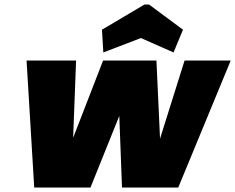

<svg xmlns="http://www.w3.org/2000/svg" viewBox="-20 -833 1045 853"><path d="M1005 -564 772 0H522L510 -318L382 0H132L98 -564H318L305 -221L438 -564H675L691 -217L800 -564ZM439 -600 433 -701 622 -813H642L793 -701L751 -600L606 -664Z"/></svg>

Font: Fz Poppins Black
Style: Italic
Weight: 900
Italic angle: -10°
Designer: Ninad Kale (Devanagari), Jonny Pinhorn (Latin)
Foundry: Indian Type Foundry
Version: Vit hóa bi Vntype.Com & FontZin.Com